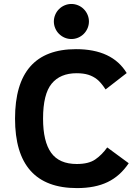

<svg xmlns="http://www.w3.org/2000/svg" viewBox="-20 -939 696 973"><path d="M370.1 14.2Q56.2 14.2 56.2 -337.9Q56.2 -689.9 365.2 -689.9Q548.8 -689.9 622.1 -568.8L515.1 -485.8Q491.7 -521 472.2 -536.6Q452.6 -552.2 427.7 -560.1Q402.8 -567.9 368.2 -567.9Q285.2 -567.9 241.7 -514.9Q198.2 -461.9 198.2 -337.9Q198.2 -222.2 239 -165Q279.8 -107.9 369.1 -107.9Q429.2 -107.9 462.6 -130.9Q496.1 -153.8 523.4 -191.9L632.3 -111.8Q588.9 -46.9 525.6 -16.4Q462.4 14.2 370.1 14.2ZM341.8 -741.2Q324.2 -741.2 307.9 -748Q291.5 -754.9 279.1 -767.3Q266.6 -779.8 259.8 -796.1Q252.9 -812.5 252.9 -830.1Q252.9 -847.7 259.8 -864Q266.6 -880.4 279.1 -892.8Q291.5 -905.3 307.9 -912.1Q324.2 -918.9 341.8 -918.9Q359.4 -918.9 375.7 -912.1Q392.1 -905.3 404.5 -892.8Q417 -880.4 423.8 -864Q430.7 -847.7 430.7 -830.1Q430.7 -812.5 423.8 -796.1Q417 -779.8 404.5 -767.3Q392.1 -754.9 375.7 -748Q359.4 -741.2 341.8 -741.2Z"/></svg>

Font: Cadman
Style: Bold
Weight: 700
Designer: Paul James MIller
Foundry: High-Logic / Made with FontCreator
Version: Version 2.114;March 28, 2021;FontCreator 13.0.0.2683 64-bit